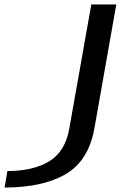

<svg xmlns="http://www.w3.org/2000/svg" viewBox="-234 -606 624 856"><path d="M-213.5 230 -201 156.5Q-85.5 156.5 -14.2 113Q57 69.5 75 -33L173 -586H284.5L187 -34.5Q161.5 109.5 59.8 169.8Q-42 230 -213.5 230Z"/></svg>

Font: Anybody UltraExpanded Regular
Style: Italic
Weight: 400
Width: 9
Italic angle: -10°
Designer: Tyler Finck
Foundry: Etcetera Type Company
Version: Version 1.010; ttfautohint (v1.8.3) -l 8 -r 50 -G 200 -x 14 